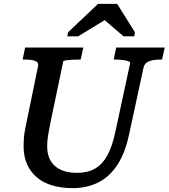

<svg xmlns="http://www.w3.org/2000/svg" viewBox="-20 -956 872 993"><path d="M243 -332Q237 -301 232.5 -277.5Q228 -254 226 -235.5Q224 -217 224 -199Q224 -166 234 -140.5Q244 -115 264 -97.5Q284 -80 312.5 -71Q341 -62 378 -62Q432 -62 470.5 -83.5Q509 -105 535 -152Q561 -199 577 -276L653 -629Q655 -635 643 -639.5Q631 -644 612.5 -646Q594 -648 577 -648H568L581 -710H832L818 -648H808Q774 -648 750.5 -639Q727 -630 722 -605L649 -267Q628 -165 586.5 -102.5Q545 -40 486.5 -11.5Q428 17 356 17Q299 17 252 3.5Q205 -10 171.5 -38Q138 -66 120 -106.5Q102 -147 102 -200Q102 -221 103.5 -241.5Q105 -262 110 -288Q115 -314 122 -347L177 -614Q181 -635 160.5 -641.5Q140 -648 108 -648H97L110 -710H411L397 -648H388Q371 -648 352.5 -647Q334 -646 321 -644Q308 -642 307 -638ZM586 -936H487L332 -789L328 -768H384L559 -875L492 -877L619 -768H674L678 -789Z"/></svg>

Font: Roboto Serif Medium
Style: Italic
Weight: 500
Italic angle: -10°
Designer: Greg Gazdowicz
Foundry: Commercial Type
Version: Version 1.008